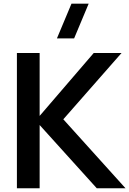

<svg xmlns="http://www.w3.org/2000/svg" viewBox="-20 -1002 688 1022"><path d="M283 -797.5 360.5 -982.5H452L374.5 -797.5ZM70 -720H191V-385L479 -720H627L317 -367L648 0H495L191 -336.5V0H70Z"/></svg>

Font: Vela Sans Bd
Style: Bold
Weight: 700
Designer: Principal design: Mikhail Sharanda - project Manrope.
Design modification: Ravid Balaliev
Foundry: Mikhail Sharanda
Version: Version 1.001